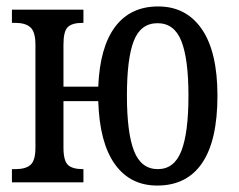

<svg xmlns="http://www.w3.org/2000/svg" viewBox="-20 -566 743 596"><path d="M285 -252H177V-108Q177 -67 191 -54Q205 -41 237 -41H239V0H17V-41H28Q60 -41 75 -54.5Q90 -68 90 -108V-427Q90 -467 74.5 -481Q59 -495 28 -495H17V-536H239V-495H236Q204 -495 190.5 -482Q177 -469 177 -428V-297H285Q290 -420 337.5 -483Q385 -546 471 -546Q558 -546 606.5 -475.5Q655 -405 655 -269Q655 -130 607.5 -60Q560 10 468 10Q384 10 336.5 -56.5Q289 -123 285 -252ZM565 -269Q565 -383 543 -438.5Q521 -494 469 -494Q417 -494 395.5 -439.5Q374 -385 374 -269Q374 -154 396 -97.5Q418 -41 470 -41Q521 -41 543 -97.5Q565 -154 565 -269Z"/></svg>

Font: Noto Serif Cond
Style: Regular
Weight: 400
Width: 3
Designer: Monotype Design Team
Foundry: Monotype Imaging Inc.
Version: Version 1.001